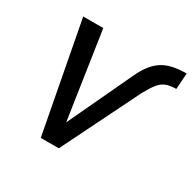

<svg xmlns="http://www.w3.org/2000/svg" viewBox="-118 -623 752 746"><g transform="rotate(30 258.5 -250.0)"><path d="M151 0 58 -491H148L211 -71H192L339 -384Q354 -417 370.5 -439Q387 -461 407.5 -474.5Q428 -488 455 -494Q482 -500 517 -500L512 -428Q485 -428 467 -421Q449 -414 435 -396.5Q421 -379 404 -348L232 0Z"/></g></svg>

Font: Nunito Sans 10pt Condensed Medium
Style: Italic
Weight: 500
Width: 3
Italic angle: -9°
Designer: Vernon Adams
Foundry: Vernon Adams
Version: Version 3.101;gftools[0.9.27]